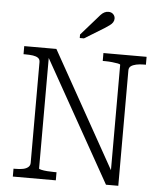

<svg xmlns="http://www.w3.org/2000/svg" viewBox="-61 -988 881 1041"><g transform="rotate(5 379.5 -467.5)"><path d="M48 0V-43H58Q82 -43 99.5 -46.5Q117 -50 127.5 -59Q138 -68 138 -82V-631Q138 -646 127.5 -653.5Q117 -661 99.5 -663.5Q82 -666 58 -666H48V-710H223L585 -63L575 -59V-654Q575 -658 562 -660.5Q549 -663 530 -665Q511 -667 493 -667H479V-710H714V-667H703Q680 -667 661.5 -663Q643 -659 632.5 -651Q622 -643 622 -628V0H555L170 -686L186 -684V-56Q186 -53 199 -50Q212 -47 231.5 -45.5Q251 -44 269 -44H282V0ZM424 -890 344 -799V-780H367L473 -845Q488 -855 499.5 -863Q511 -871 517 -880.5Q523 -890 523 -901Q523 -915 513 -925Q503 -935 487 -935Q475 -935 464.5 -929.5Q454 -924 444.5 -913.5Q435 -903 424 -890Z"/></g></svg>

Font: Roboto Serif SemiCondensed ExtraLight
Style: Regular
Weight: 250
Width: 4
Designer: Greg Gazdowicz
Foundry: Commercial Type
Version: Version 1.007